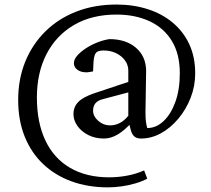

<svg xmlns="http://www.w3.org/2000/svg" viewBox="-20 -599 925 841"><path d="M453.1 221.7Q365.2 221.7 293 195.3Q220.7 168.9 168.5 119.1Q116.2 69.3 87.9 -1.5Q59.6 -72.3 59.6 -161.1Q59.6 -252 90.3 -328.1Q121.1 -404.3 178.2 -460.9Q235.4 -517.6 314.5 -548.3Q393.6 -579.1 490.2 -579.1Q563.5 -579.1 626.5 -559.1Q689.5 -539.1 736.3 -500Q783.2 -460.9 809.1 -405.3Q835 -349.6 835 -277.3Q835 -221.7 814.9 -170.4Q794.9 -119.1 760.7 -78.6Q726.6 -38.1 684.6 -15.1Q642.6 7.8 597.7 7.8Q579.1 7.8 568.8 -1Q558.6 -9.8 553.7 -26.4L543.9 -64.5H558.6Q526.4 -28.3 496.1 -10.3Q465.8 7.8 435.5 7.8Q396.5 7.8 366.2 -7.8Q335.9 -23.4 318.8 -47.9Q301.8 -72.3 301.8 -98.6Q301.8 -130.9 322.8 -152.3Q343.8 -173.8 392.6 -190.4L542 -240.2V-290Q542 -314.5 527.3 -334.5Q512.7 -354.5 488.3 -366.2Q463.9 -377.9 433.6 -377.9Q409.2 -377.9 400.4 -367.7Q391.6 -357.4 389.6 -327.1L387.7 -286.1Q378.9 -285.2 372.1 -283.7Q365.2 -282.2 358.4 -282.2Q334 -282.2 318.8 -293.5Q303.7 -304.7 303.7 -322.3Q303.7 -338.9 318.4 -355.5Q333 -372.1 356 -387.2Q378.9 -402.3 406.2 -413.1Q433.6 -423.8 459 -427.7Q531.2 -427.7 575.2 -390.1Q619.1 -352.5 620.1 -290L617.2 -106.4Q617.2 -84 619.1 -67.4Q621.1 -50.8 625 -38.1Q664.1 -38.1 696.3 -68.4Q728.5 -98.6 748 -152.3Q767.6 -206.1 767.6 -278.3Q767.6 -362.3 732.9 -419.4Q698.2 -476.6 635.3 -505.9Q572.3 -535.2 490.2 -535.2Q381.8 -535.2 303.7 -489.3Q225.6 -443.4 183.6 -361.8Q141.6 -280.3 141.6 -171.9Q141.6 -62.5 178.7 16.1Q215.8 94.7 287.1 136.2Q358.4 177.7 458 177.7Q497.1 177.7 536.6 170.4Q576.2 163.1 611.3 147.5L625 183.6Q603.5 195.3 573.7 204.1Q543.9 212.9 512.7 217.3Q481.4 221.7 453.1 221.7ZM461.9 -49.8Q484.4 -49.8 504.4 -60.1Q524.4 -70.3 542 -91.8V-194.3L431.6 -165Q408.2 -159.2 397.9 -146.5Q387.7 -133.8 387.7 -114.3Q387.7 -89.8 410.2 -69.8Q432.6 -49.8 461.9 -49.8Z"/></svg>

Font: Crimson Pro ExtraLight
Style: Regular
Weight: 400
Version: Version 1.002